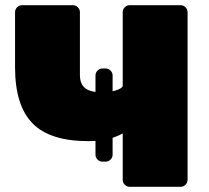

<svg xmlns="http://www.w3.org/2000/svg" viewBox="-20 -720 807 740"><path d="M480 0Q469 0 461 -8Q453 -16 453 -27V-206Q436 -196 415.5 -189.5Q395 -183 371.5 -179.5Q348 -176 321 -176Q172 -176 105 -245Q38 -314 38 -461V-673Q38 -684 46 -692Q54 -700 65 -700H261Q272 -700 280 -692Q288 -684 288 -673V-431Q288 -396 308.5 -380Q329 -364 375 -364Q388 -364 401.5 -366Q415 -368 426.5 -371.5Q438 -375 445.5 -380Q453 -385 453 -390V-673Q453 -684 461 -692Q469 -700 480 -700H676Q687 -700 695 -692Q703 -684 703 -673V-27Q703 -16 695 -8Q687 0 676 0ZM375 -97Q364 -97 356 -105Q348 -113 348 -124V-429Q348 -440 356 -448Q364 -456 375 -456H387Q398 -456 406 -448Q414 -440 414 -429V-124Q414 -113 406 -105Q398 -97 387 -97Z"/></svg>

Font: Rubik Light Black
Style: Regular
Weight: 900
Version: Version 2.104